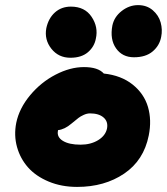

<svg xmlns="http://www.w3.org/2000/svg" viewBox="-20 -775 656 755"><path d="M506.8 -549.8Q460.9 -549.8 436.3 -585Q411.6 -620.1 421.9 -674.8Q429.2 -709 458.7 -731.9Q488.3 -754.9 522.9 -754.9Q557.1 -754.9 580.6 -734.9Q604 -714.8 611.8 -686.5Q619.6 -658.2 613.8 -629.9Q607.4 -595.7 580.3 -572.8Q553.2 -549.8 506.8 -549.8ZM256.8 -547.9Q210 -547.9 181.9 -583.5Q153.8 -619.1 162.1 -664.1Q170.4 -703.1 196 -726.1Q221.7 -749 258.8 -749Q313.5 -749 340.3 -708.7Q367.2 -668.5 356.9 -623Q351.1 -591.3 325.7 -569.6Q300.3 -547.9 256.8 -547.9ZM283.2 -40Q221.7 -40 171.4 -61Q121.1 -82 90.3 -116.7Q59.6 -151.4 46.9 -197Q34.2 -242.7 43.9 -292Q55.7 -349.1 98.4 -400.4Q141.1 -451.7 198.5 -481.4Q255.9 -511.2 310.1 -511.2Q365.7 -511.2 388.2 -485.8Q456.5 -478.5 501.5 -442.6Q546.4 -406.7 561.8 -354.7Q577.1 -302.7 564.9 -242.2Q545.4 -144.5 468.3 -92.3Q391.1 -40 283.2 -40ZM208 -261.2Q202.6 -236.3 227.1 -221.2Q251.5 -206.1 296.9 -206.1Q336.9 -206.1 366 -223.9Q395 -241.7 400.9 -270Q405.8 -296.9 387.2 -313Q368.7 -329.1 334 -329.1Q321.8 -329.1 309.1 -323.2Q296.4 -317.4 288.6 -311.3Q280.8 -305.2 261.2 -289.1Q234.4 -266.1 208 -263.2Z"/></svg>

Font: Shantell Sans Irregular Bouncy
Style: Italic
Weight: 800
Italic angle: -11.31°
Designer: Stephen Nixon, Anya Danilova, Shantell Martin
Foundry: Arrow Type
Version: Version 1.006;[9816181b4]